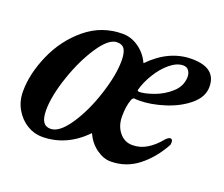

<svg xmlns="http://www.w3.org/2000/svg" viewBox="-82 -547 794 682"><g transform="rotate(20 315.0 -206.0)"><path d="M13 -114Q13 -181 45.5 -254.5Q78 -328 138 -377.5Q198 -427 277 -427Q309 -427 337.5 -407Q366 -387 381 -354Q452 -427 538 -427Q630 -427 630 -355Q630 -317 594.5 -287Q559 -257 507.5 -240.5Q456 -224 412 -224Q400 -224 395 -225H393Q388 -225 384 -216Q374 -190 374 -151Q374 -115 393.5 -91Q413 -67 443 -67Q472 -67 497.5 -82.5Q523 -98 544 -124Q555 -136 562 -136Q571 -136 571 -125Q571 -117 570 -114Q539 -57 493.5 -21.5Q448 14 390 14Q363 14 336 -5.5Q309 -25 294 -58Q223 15 131 15Q101 15 74 -1.5Q47 -18 30 -47.5Q13 -77 13 -114ZM545 -361Q545 -375 538 -385Q531 -395 517 -395Q493 -395 467.5 -374Q442 -353 422.5 -321Q403 -289 395 -259V-257Q395 -253 402 -253Q421 -253 455 -265Q489 -277 516.5 -301.5Q544 -326 545 -361ZM305 -335Q305 -365 296.5 -378.5Q288 -392 268 -392Q237 -392 200.5 -337.5Q164 -283 138.5 -208Q113 -133 113 -80Q113 -50 122 -36Q131 -22 150 -22Q183 -22 219.5 -76Q256 -130 280.5 -205.5Q305 -281 305 -335Z"/></g></svg>

Font: EB Garamond SemiBold
Style: Italic
Weight: 600
Italic angle: -17.2°
Designer: Georg Duffner and Octavio Pardo
Foundry: Georg Duffner
Version: Version 1.000